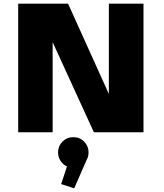

<svg xmlns="http://www.w3.org/2000/svg" viewBox="-20 -720 890 1045"><path d="M572.5 -700H761V0H491L266.5 -490.5V0H79V-700H350.5L572.5 -208.5ZM462 109Q462 133.5 450.5 152.5L384 305L313 282L344.5 186Q322.5 176 309.2 155.2Q296 134.5 296 109Q296 75 320 50.8Q344 26.5 379 26.5Q414 26.5 438 50.8Q462 75 462 109Z"/></svg>

Font: League Mono Wide ExtraBold
Style: Regular
Weight: 800
Width: 8
Designer: Tyler Finck
Foundry: The League of Moveable Type / Tyler Finck
Version: Version 2.210